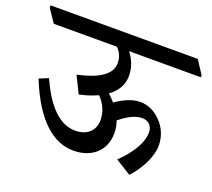

<svg xmlns="http://www.w3.org/2000/svg" viewBox="-154 -765 1006 911"><g transform="rotate(20 348.5 -310.0)"><path d="M291 -13C378 -13 447 -63 447 -158C447 -178 443 -198 436 -218C472 -247 509 -270 548 -270C580 -270 600 -247 600 -218C600 -163 562 -103 502 -45L581 4C629 -48 665 -118 665 -174C665 -219 647 -261 618 -290C589 -321 553 -339 512 -339C470 -339 427 -317 391 -292C381 -304 370 -315 358 -326C399 -356 419 -393 419 -435C419 -480 403 -518 379 -547H742V-557L698 -624H-45V-612L-1 -547H318C339 -525 348 -503 348 -474C348 -417 286 -379 183 -357L225 -272C261 -280 292 -290 317 -302C347 -272 364 -233 364 -192C364 -145 332 -105 267 -105C172 -105 107 -205 66 -297L20 -278C97 -86 194 -13 291 -13Z"/></g></svg>

Font: Noto Serif Devanagari Medium
Style: Regular
Weight: 500
Designer: Universal Thirst, Indian Type Foundry and the Monotype Design Team
Foundry: Monotype Imaging Inc.
Version: Version 2.004